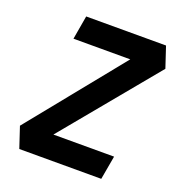

<svg xmlns="http://www.w3.org/2000/svg" viewBox="-126 -798 839 903"><g transform="rotate(20 293.0 -346.5)"><path d="M69.8 0 35.2 -104 416 -574.7H131.8L152.3 -693.4H551.8L586.4 -589.4L197.3 -118.7H501L480 0Z"/></g></svg>

Font: Cascadia Code PL
Style: Bold Italic
Weight: 700
Italic angle: -10°
Monospace: yes
Designer: Aaron Bell
Foundry: Saja Typeworks
Version: Version 2404.023; ttfautohint (v1.8.4)